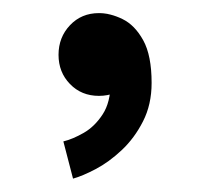

<svg xmlns="http://www.w3.org/2000/svg" viewBox="-20 -135 317 290"><path d="M68.4 -52.2Q68.4 -25.9 85.7 -8.1Q103 9.8 129.4 9.8Q155.8 9.8 173.6 -8.1Q191.4 -25.9 191.4 -52.2Q191.4 -78.6 173.6 -96.9Q155.8 -115.2 129.4 -115.2Q103 -115.2 85.7 -96.9Q68.4 -78.6 68.4 -52.2ZM75.7 78.6 90.3 134.8Q104.5 130.9 124.5 120.4Q144.5 109.9 163.8 91.8Q183.1 73.7 196 48.3Q209 22.9 209 -9.8Q209 -51.3 196.3 -74.2Q183.6 -97.2 165 -106.2Q146.5 -115.2 129.4 -115.2L129.9 -52.7Q129.9 -52.7 134.3 -44.9Q138.7 -37.1 142.8 -26.9Q147 -16.6 147 -9.8Q147 19.5 135 37.8Q123 56.2 106.4 65.7Q89.8 75.2 75.7 78.6Z"/></svg>

Font: Giphurs SC
Style: Regular
Weight: 400
Version: Version 0.920